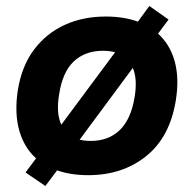

<svg xmlns="http://www.w3.org/2000/svg" viewBox="-20 -572 644 639"><path d="M131 47 65 2 100 -45Q60 -81 44 -138Q28 -195 39 -270Q52 -352 93 -406.5Q134 -461 195 -489Q256 -517 332 -517Q392 -517 439 -500L477 -552L541 -507L506 -460Q546 -424 561.5 -367.5Q577 -311 565 -237Q545 -115 466 -52Q387 11 274 11Q215 11 170 -5ZM177 -259Q166 -196 184 -157L363 -398Q345 -403 323 -403Q263 -403 225.5 -367.5Q188 -332 177 -259ZM282 -103Q341 -103 378.5 -139Q416 -175 428 -249Q438 -309 422 -346L245 -107Q262 -103 282 -103Z"/></svg>

Font: Winston
Style: Bold Italic
Weight: 700
Italic angle: -9°
Designer: Original fonts by Vernon Adams / Changes by Cristiano Sobral
Foundry: Original fonts by Vernon Adams / Changes by Cristiano Sobral
Version: Version 2.503;July 17, 2020;FontCreator 13.0.0.2655 64-bit